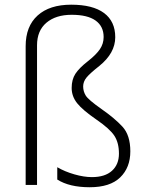

<svg xmlns="http://www.w3.org/2000/svg" viewBox="-20 -785 623 815"><path d="M223.1 -22.9V-75.2Q254.9 -56.6 295.7 -44.9Q336.4 -33.2 370.1 -33.2Q425.8 -33.2 455.3 -60.1Q484.9 -86.9 484.9 -132.8Q484.9 -178.7 465.6 -208.5Q446.3 -238.3 388.7 -277.8Q331.1 -317.4 307.6 -346.7Q284.2 -376 284.2 -411.6Q284.2 -447.3 300 -471.7Q315.9 -496.1 352.1 -524.4Q388.2 -552.7 404.1 -576.2Q419.9 -599.6 419.9 -627.9Q419.9 -673.3 385.7 -697.8Q351.6 -722.2 284.2 -722.2Q216.8 -722.2 177 -688.5Q137.2 -654.8 137.2 -592.8V0H88.9V-588.9Q88.9 -673.3 139.6 -719.2Q190.4 -765.1 282.2 -765.1Q374 -765.1 421.6 -729.7Q469.2 -694.3 469.2 -627Q469.2 -559.6 401.4 -504.9Q361.8 -473.6 347.4 -456.1Q333 -438.5 333 -418Q333 -397.5 343.8 -379.6Q354.5 -361.8 410.6 -322.3Q466.8 -283.2 500 -247.1Q533.2 -210.9 533.2 -142.6Q533.2 -73.7 490.2 -32Q447.3 9.8 360.8 9.8Q274.4 9.8 223.1 -22.9Z"/></svg>

Font: OpenSans-Light
Style: Regular
Weight: 300
Foundry: Ascender Corporation
Version: Version 1.10